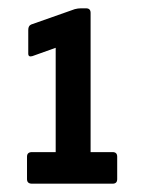

<svg xmlns="http://www.w3.org/2000/svg" viewBox="-20 -791 348 462"><path d="M57 -349Q45 -349 45 -360V-414Q45 -425 57 -425H114V-676L58 -656Q48 -653 48 -662V-719Q48 -729 55 -732L160 -769Q164 -770 167.5 -770.5Q171 -771 175 -771H187Q198 -771 198 -760V-425H251Q262 -425 262 -414V-360Q262 -349 251 -349Z"/></svg>

Font: Sofia Sans Extra Condensed
Style: Bold
Weight: 700
Designer: Botio Nikoltchev, Ani Petrova
Foundry: lettersoup
Version: Version 4.101